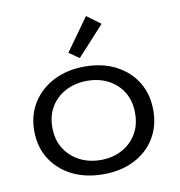

<svg xmlns="http://www.w3.org/2000/svg" viewBox="-78 -754 782 834"><g transform="rotate(-10 312.5 -337.0)"><path d="M312 8Q234 8 174.5 -22Q115 -52 81.5 -105.5Q48 -159 48 -229Q48 -299 81.5 -352.5Q115 -406 174.5 -436.5Q234 -467 312 -467Q390 -467 449 -436.5Q508 -406 540.5 -352.5Q573 -299 573 -229Q573 -159 540.5 -105.5Q508 -52 449 -22Q390 8 312 8ZM312 -55Q364 -55 405 -77Q446 -99 469.5 -138Q493 -177 493 -230Q493 -283 469.5 -322Q446 -361 405 -382.5Q364 -404 312 -404Q259 -404 217.5 -382.5Q176 -361 152 -322Q128 -283 128 -230Q128 -177 152 -138Q176 -99 217.5 -77Q259 -55 312 -55ZM298 -507 253 -538 356 -682 417 -637Z"/></g></svg>

Font: Inconsolata Expanded Thin
Style: Regular
Weight: 100
Width: 7
Monospace: yes
Designer: Raph Levien, Cyreal, Brenton Simpson
Foundry: Raph Levien, Cyreal, Google
Version: Version 3.100; ttfautohint (v1.8.4.7-5d5b)